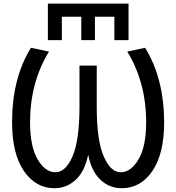

<svg xmlns="http://www.w3.org/2000/svg" viewBox="-20 -1000 944 1032"><path d="M312.5 -910.2V-784.2H237.3V-980.5H670.9V-784.2H594.7V-910.2H490.2V-784.2H417V-910.2ZM454.1 -168Q435.5 -82 392.6 -39.1Q341.8 11.7 272.5 11.7Q171.9 11.7 108.4 -81.1Q44.9 -173.8 44.9 -342.8Q44.9 -580.1 146.5 -743.2L243.2 -722.7Q141.6 -556.6 141.6 -342.8Q141.6 -212.9 182.1 -143.6Q222.7 -74.2 277.8 -74.2Q333 -74.2 370.1 -160.2Q407.2 -246.1 407.2 -425.8V-647.5H500V-425.8Q500 -246.1 537.1 -160.2Q574.2 -74.2 628.9 -74.2Q683.6 -74.2 724.6 -143.6Q765.6 -212.9 765.6 -342.8Q765.6 -556.6 664.1 -722.7L759.8 -743.2Q861.3 -580.1 862.3 -342.8Q862.3 -173.8 799.3 -81.1Q736.3 11.7 633.8 11.7Q564.5 11.7 514.6 -39.1Q471.7 -82 454.1 -168Z"/></svg>

Font: irohakakuC Regular
Style: Regular
Weight: 400
Designer: [Source Han Sans]
Ryoko NISHIZUKA Ë•øÂ°öÊ∂ºÂ≠ê (kana & ideographs); Paul D. Hunt (Latin, Greek & Cyrillic); Wenlong ZHAN
Version: Version 1.001.20160904